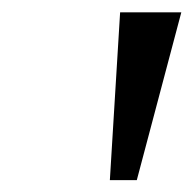

<svg xmlns="http://www.w3.org/2000/svg" viewBox="-20 -748 322 320"><path d="M163.1 -447.8 180.2 -727.5H282.2L208 -447.8Z"/></svg>

Font: Inter 20pt
Style: Italic
Weight: 400
Italic angle: -9.3988°
Version: Version 4.001;git-66647c0bb